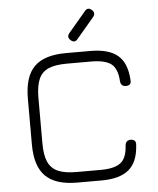

<svg xmlns="http://www.w3.org/2000/svg" viewBox="-58 -903 781 952"><g transform="rotate(-5 333.0 -427.0)"><path d="M316.5 -706.5C316.5 -706.5 316.5 -706.5 316.5 -706.5C304 -717 303 -728.5 313 -741.5C313 -741.5 313 -741.5 313 -741.5C313 -741.5 399 -843 399 -843C409.5 -856.5 421.5 -857.5 434 -846.5C434 -846.5 434 -846.5 434 -846.5C446.5 -836 447.5 -824 437.5 -811C437.5 -811 437.5 -811 437.5 -811C437.5 -811 351.5 -709.5 351.5 -709.5C341 -696 329 -695 316.5 -706.5ZM408.5 0C408.5 0 288.5 0 288.5 0C216 0 163.5 -16.5 130 -50C96.5 -83.5 80 -136 80 -208.5C80 -208.5 80 -208.5 80 -208.5C80 -208.5 80 -436 80 -436C80 -509 96.5 -562 130 -595C163 -628 215.5 -644.5 287.5 -644.5C287.5 -644.5 287.5 -644.5 287.5 -644.5C287.5 -644.5 408.5 -644.5 408.5 -644.5C470 -644.5 515.5 -632 545.5 -606.5C575.5 -581 592 -540 595 -483.5C595 -483.5 595 -483.5 595 -483.5C596 -474.5 594.5 -467.5 590 -463C585.5 -458.5 578.5 -456 570 -456C570 -456 570 -456 570 -456C553.5 -456 544 -465 542.5 -482.5C542.5 -482.5 542.5 -482.5 542.5 -482.5C540 -524 529 -552.5 508.5 -568.5C488 -584 455 -592 408.5 -592C408.5 -592 408.5 -592 408.5 -592C408.5 -592 287.5 -592 287.5 -592C249 -592 218.5 -587 196 -577.5C173.5 -567.5 157 -551 147.5 -528.5C137.5 -505.5 132.5 -474.5 132.5 -436C132.5 -436 132.5 -436 132.5 -436C132.5 -436 132.5 -208.5 132.5 -208.5C132.5 -170 137.5 -139 147.5 -116.5C157.5 -94 174 -77.5 196.5 -67.5C219 -57.5 250 -52.5 288.5 -52.5C288.5 -52.5 288.5 -52.5 288.5 -52.5C288.5 -52.5 408.5 -52.5 408.5 -52.5C455 -52.5 488 -60.5 508.5 -76.5C529 -92 540 -120.5 542.5 -162C542.5 -162 542.5 -162 542.5 -162C544 -179.5 553.5 -188.5 570 -188.5C570 -188.5 570 -188.5 570 -188.5C578.5 -188.5 585.5 -186 590 -181.5C594.5 -176.5 596 -169.5 595 -161C595 -161 595 -161 595 -161C592 -104.5 575.5 -64 545.5 -38.5C515.5 -13 470 0 408.5 0C408.5 0 408.5 0 408.5 0Z"/></g></svg>

Font: Jura-Fortis-Regular
Style: Regular
Weight: 500
Designer: Daniel Johnson, Alexei Vanyashin, Mirko Velimirovic
Foundry: Daniel Johnson
Version: ""